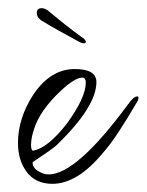

<svg xmlns="http://www.w3.org/2000/svg" viewBox="-20 -397 359 470"><path d="M108 53Q66 53 44 22Q24 -6 24 -47Q24 -108 62 -166Q104 -228 163 -228Q216 -228 216 -196Q216 -136 119 -42Q111 -34 60 0V2Q60 13 72 21Q86 30 99 30Q167 30 293 -141Q307 -161 316 -161Q319 -161 319 -158Q319 -156 318.5 -154Q318 -152 317 -150Q292 -107 271 -75Q250 -43 233 -24Q170 53 108 53ZM60 -28Q97 -34 144 -95Q190 -158 190 -195Q190 -207 181 -207Q164 -207 129 -175Q77 -126 63 -80Q56 -59 56 -42Q56 -31 60 -28ZM185 -291Q180 -291 173 -295Q142 -312 123 -322.5Q104 -333 81 -347Q70 -355 70 -365Q70 -377 82 -377Q91 -377 100 -369Q119 -353 140.5 -336Q162 -319 183 -304Q190 -299 190 -295Q190 -291 185 -291Z"/></svg>

Font: Ole
Style: Regular
Weight: 400
Designer: Robert E. Leuschke
Foundry: Robert E. Leuschke
Version: Version 1.010; ttfautohint (v1.8.3)